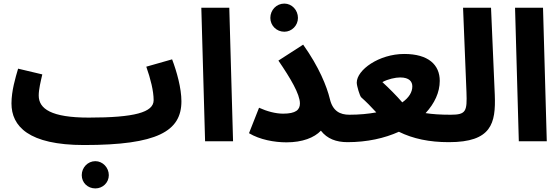

<svg xmlns="http://www.w3.org/2000/svg" viewBox="-20 -788 3126 1071"><path d="M512 263C553 263 587 231 587 189C587 147 553 111 512 111C469 111 436 147 436 189C436 231 469 263 512 263Z M449 21C858 21 992 -56 992 -223C992 -296 966 -389 940 -457L796 -416C820 -348 837 -280 837 -229C837 -161 729 -132 475 -132C266 -132 196 -181 196 -255C196 -290 207 -334 216 -373L81 -405C66 -354 44 -281 44 -211C44 -84 139 21 449 21Z M1124 0H1280L1259 -745H1103Z M1566 -611C1608 -611 1642 -646 1642 -688C1642 -732 1608 -768 1566 -768C1522 -768 1488 -732 1488 -688C1488 -646 1522 -611 1566 -611Z M1559 -154C1517 -154 1469 -167 1425 -187L1369 -45C1429 -9 1510 6 1578 6C1667 6 1733 -20 1770 -59C1805 -14 1855 5 1919 5C1979 5 2009 -27 2009 -73C2009 -115 1986 -148 1929 -148C1877 -148 1836 -168 1820 -236C1803 -306 1760 -414 1671 -539L1533 -450C1600 -352 1653 -263 1653 -211C1653 -176 1631 -154 1559 -154Z M1918 5C2028 5 2125 -17 2205 -53C2284 -14 2375 5 2483 5C2541 5 2573 -27 2573 -73C2573 -115 2549 -148 2493 -148C2437 -148 2392 -151 2354 -157C2404 -211 2433 -273 2433 -337C2433 -427 2369 -487 2235 -487C2094 -487 1970 -398 1970 -327C1970 -309 1987 -252 1995 -245C2021 -222 2052 -191 2079 -161C2035 -153 1985 -148 1928 -148ZM2113 -330C2144 -347 2186 -356 2212 -356C2264 -356 2280 -332 2280 -306C2280 -274 2261 -243 2224 -217C2191 -255 2150 -296 2113 -330Z M2484 5C2722 5 2746 -100 2740 -258L2719 -745H2563L2582 -274C2586 -167 2580 -148 2494 -148Z M2874 0H3030L3009 -745H2853Z"/></svg>

Font: Noto Sans Arabic ExtBd
Style: Regular
Weight: 800
Designer: Monotype Design Team, Nadine Chahine, Nizar Qandah and Khaled Hosny
Foundry: Monotype Imaging Inc.
Version: Version 2.012